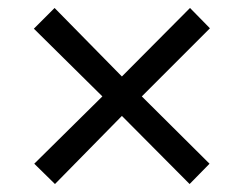

<svg xmlns="http://www.w3.org/2000/svg" viewBox="-20 -645 612 482"><path d="M457 -625 507 -574 336 -403 506 -234 456 -183 286 -354 118 -183 66 -234 237 -403 65 -573 117 -625 286 -453Z"/></svg>

Font: Noto Sans Tamil UI
Style: Regular
Weight: 400
Designer: Jelle Bosma - Monotype Design Team
Foundry: Monotype Imaging Inc.
Version: Version 2.004; ttfautohint (v1.8.4.7-5d5b)